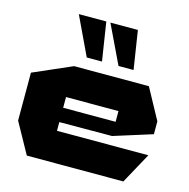

<svg xmlns="http://www.w3.org/2000/svg" viewBox="-115 -911 1008 1022"><g transform="rotate(15 389.5 -399.5)"><path d="M122 0 29 -168V-432L242 -525H654L746 -356V-285L533 -218H532L243 -217V-169H746V-168L654 0ZM295 -587 195 -798V-799H346L379 -587ZM470 -587 369 -798V-799H520L553 -587ZM243 -355V-296H532V-355Z"/></g></svg>

Font: Foldit Thin ExtraBold
Style: Regular
Weight: 800
Version: Version 1.003